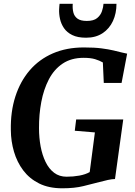

<svg xmlns="http://www.w3.org/2000/svg" viewBox="-20 -1008 730 1036"><path d="M316 8Q243.5 8 191.2 -18Q139 -44 105.5 -88.5Q72 -133 55.5 -189.2Q39 -245.5 38.5 -305.5Q36.5 -405.5 63 -487.5Q89.5 -569.5 140.5 -628.8Q191.5 -688 265.2 -720Q339 -752 433 -752Q490 -752 528 -747Q566 -742 592.2 -735.8Q618.5 -729.5 638.5 -724.5Q645.5 -723 652.2 -721.5Q659 -720 666 -718.5L636 -560.5H540L535 -671Q517 -681.5 492.8 -688.8Q468.5 -696 431.5 -696Q364.5 -696 318 -664.8Q271.5 -633.5 243.5 -579.5Q215.5 -525.5 202.8 -457.8Q190 -390 190.5 -316.5Q190.5 -265 199.2 -218Q208 -171 226 -134Q244 -97 272 -75.8Q300 -54.5 339.5 -54.5Q375.5 -54.5 408.2 -60.5Q441 -66.5 464 -79.5L492 -293.5L383.5 -302.5L391 -363.5H645L600.5 -42Q585.5 -42 562.2 -37Q539 -32 517.5 -26Q477 -15.5 429.8 -3.8Q382.5 8 316 8ZM444.5 -804.5Q399 -804.5 370 -818.8Q341 -833 325.2 -856.2Q309.5 -879.5 303.8 -906Q298 -932.5 299 -957.5Q299.5 -965.5 300 -973.2Q300.5 -981 301.5 -987.5H372.5Q370.5 -962 375.8 -941Q381 -920 398 -907.5Q415 -895 448.5 -895Q485.5 -895 504.2 -910.5Q523 -926 530.2 -947.8Q537.5 -969.5 538.5 -987.5H608.5Q608.5 -936 589.5 -894.8Q570.5 -853.5 533.8 -829Q497 -804.5 444.5 -804.5Z"/></svg>

Font: Merriweather 28pt
Style: Bold Italic
Weight: 700
Italic angle: -7.8°
Version: Version 2.101